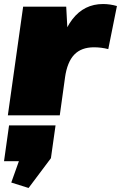

<svg xmlns="http://www.w3.org/2000/svg" viewBox="-27 -573 601 954"><path d="M88 -540H302L314 -317L270 0H12ZM253 -251Q274 -401 332.5 -477Q391 -553 485 -553Q502 -553 519.5 -550.5Q537 -548 554 -543L511 -329Q476 -338 440 -338Q377 -338 342 -301.5Q307 -265 296 -188ZM249 50 226 213 115 361 29 334 109 110 188 228H-7L18 50Z"/></svg>

Font: Pathway Extreme 28pt Black
Style: Italic
Weight: 900
Italic angle: -8°
Designer: Eduardo Rodriguez Tunni
Foundry: Eduardo Rodriguez Tunni
Version: Version 1.001;gftools[0.9.26]